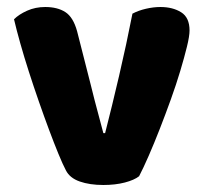

<svg xmlns="http://www.w3.org/2000/svg" viewBox="-20 -516 585 548"><path d="M377 -13Q363 -2 336 5Q309 12 275 12Q236 12 207.5 2Q179 -8 168 -30Q159 -47 146.5 -77.5Q134 -108 120 -145.5Q106 -183 91 -226Q76 -269 62.5 -311Q49 -353 38 -392Q27 -431 20 -461Q34 -475 57.5 -485.5Q81 -496 109 -496Q144 -496 166.5 -481.5Q189 -467 200 -427L239 -274Q250 -229 260 -192.5Q270 -156 275 -136H280Q299 -210 320 -300Q341 -390 358 -477Q375 -486 396.5 -491Q418 -496 438 -496Q473 -496 497 -481Q521 -466 521 -429Q521 -413 513.5 -382.5Q506 -352 494.5 -313.5Q483 -275 467.5 -232Q452 -189 436 -148Q420 -107 404.5 -71.5Q389 -36 377 -13Z"/></svg>

Font: Baloo Da
Style: Regular
Weight: 400
Designer: Noopur Datye and Ek Type
Foundry: Ek Type
Version: Version 1.443;PS 1.000;hotconv 16.6.51;makeotf.lib2.5.65220;